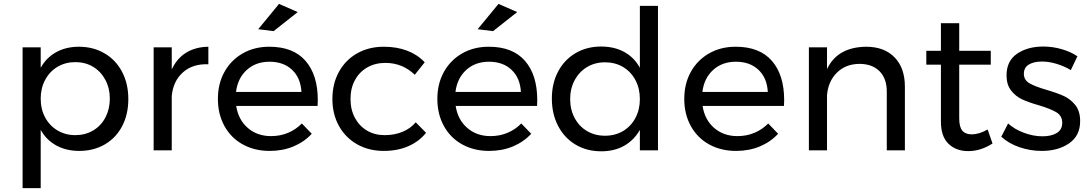

<svg xmlns="http://www.w3.org/2000/svg" viewBox="-20 -772 5599 986"><path d="M639 -263Q639 -185 607.5 -124.5Q576 -64 518.5 -30.5Q461 3 387 3Q320 3 269 -25Q218 -53 189 -105V194H96V-529H189V-424Q218 -476 268.5 -504Q319 -532 385 -532Q459 -532 517 -498Q575 -464 607 -403Q639 -342 639 -263ZM544 -266Q544 -319 521 -362Q498 -405 458 -429Q418 -453 367 -453Q316 -453 275.5 -429Q235 -405 212 -362Q189 -319 189 -266Q189 -211 212 -168.5Q235 -126 275.5 -102Q316 -78 367 -78Q418 -78 458.5 -102Q499 -126 521.5 -169Q544 -212 544 -266Z M1050 -532V-442Q969 -445 919 -400Q869 -355 862 -279V0H769V-529H862V-415Q888 -472 936 -501.5Q984 -531 1050 -532Z M1612 -258Q1612 -238 1611 -228H1193Q1204 -157 1252.5 -115Q1301 -73 1372 -73Q1419 -73 1459.5 -90Q1500 -107 1530 -138L1581 -85Q1542 -43 1487 -20Q1432 3 1365 3Q1287 3 1226.5 -30.5Q1166 -64 1132.5 -125Q1099 -186 1099 -264Q1099 -342 1132.5 -402.5Q1166 -463 1226 -497.5Q1286 -532 1363 -532Q1486 -532 1549 -459.5Q1612 -387 1612 -258ZM1528 -300Q1524 -372 1480 -413.5Q1436 -455 1364 -455Q1294 -455 1247.5 -413Q1201 -371 1192 -300ZM1413 -752 1509 -710 1385 -612 1306 -622Z M1959 -449Q1907 -449 1866.5 -426Q1826 -403 1803 -361Q1780 -319 1780 -264Q1780 -209 1802.5 -167Q1825 -125 1864.5 -101.5Q1904 -78 1955 -78Q2006 -78 2047 -95Q2088 -112 2115 -144L2168 -90Q2132 -45 2076.5 -21Q2021 3 1951 3Q1874 3 1814 -31Q1754 -65 1720.5 -125.5Q1687 -186 1687 -264Q1687 -342 1720.5 -403Q1754 -464 1814 -498Q1874 -532 1951 -532Q2018 -532 2071.5 -511.5Q2125 -491 2161 -452L2110 -388Q2047 -449 1959 -449Z M2739 -258Q2739 -238 2738 -228H2320Q2331 -157 2379.5 -115Q2428 -73 2499 -73Q2546 -73 2586.5 -90Q2627 -107 2657 -138L2708 -85Q2669 -43 2614 -20Q2559 3 2492 3Q2414 3 2353.5 -30.5Q2293 -64 2259.5 -125Q2226 -186 2226 -264Q2226 -342 2259.5 -402.5Q2293 -463 2353 -497.5Q2413 -532 2490 -532Q2613 -532 2676 -459.5Q2739 -387 2739 -258ZM2655 -300Q2651 -372 2607 -413.5Q2563 -455 2491 -455Q2421 -455 2374.5 -413Q2328 -371 2319 -300ZM2540 -752 2636 -710 2512 -612 2433 -622Z M3359 -742V0H3266V-105Q3236 -52 3185.5 -23.5Q3135 5 3068 5Q2993 5 2935.5 -29.5Q2878 -64 2846 -125.5Q2814 -187 2814 -266Q2814 -344 2846 -404.5Q2878 -465 2935.5 -499Q2993 -533 3067 -533Q3135 -533 3186 -505Q3237 -477 3266 -424V-742ZM3266 -263Q3266 -318 3243 -361Q3220 -404 3179.5 -428Q3139 -452 3087 -452Q3035 -452 2994.5 -427.5Q2954 -403 2931 -360Q2908 -317 2908 -263Q2908 -209 2931 -166Q2954 -123 2994.5 -99Q3035 -75 3087 -75Q3139 -75 3179.5 -99Q3220 -123 3243 -166Q3266 -209 3266 -263Z M4007 -258Q4007 -238 4006 -228H3588Q3599 -157 3647.5 -115Q3696 -73 3767 -73Q3814 -73 3854.5 -90Q3895 -107 3925 -138L3976 -85Q3937 -43 3882 -20Q3827 3 3760 3Q3682 3 3621.5 -30.5Q3561 -64 3527.5 -125Q3494 -186 3494 -264Q3494 -342 3527.5 -402.5Q3561 -463 3621 -497.5Q3681 -532 3758 -532Q3881 -532 3944 -459.5Q4007 -387 4007 -258ZM3923 -300Q3919 -372 3875 -413.5Q3831 -455 3759 -455Q3689 -455 3642.5 -413Q3596 -371 3587 -300Z M4627 -327V0H4534V-302Q4534 -369 4496.5 -406.5Q4459 -444 4393 -444Q4322 -443 4277.5 -398.5Q4233 -354 4227 -283V0H4134V-529H4227V-417Q4280 -530 4428 -532Q4521 -532 4574 -477.5Q4627 -423 4627 -327Z M5077 -35Q5016 4 4953 4Q4890 4 4851 -33.5Q4812 -71 4812 -147V-440H4737V-511H4812V-653H4906V-511H5068V-440H4906V-164Q4906 -120 4922 -101Q4938 -82 4970 -82Q5008 -82 5052 -107Z M5331 -456Q5289 -456 5263.5 -440.5Q5238 -425 5238 -393Q5238 -361 5266.5 -344.5Q5295 -328 5353 -311Q5408 -295 5443 -279Q5478 -263 5502.5 -232Q5527 -201 5527 -150Q5527 -75 5470.5 -36Q5414 3 5330 3Q5271 3 5215.5 -16Q5160 -35 5122 -70L5157 -138Q5190 -108 5238.5 -90Q5287 -72 5333 -72Q5379 -72 5407 -89Q5435 -106 5435 -141Q5435 -177 5405.5 -195Q5376 -213 5316 -231Q5263 -246 5229.5 -261.5Q5196 -277 5172.5 -307Q5149 -337 5149 -385Q5149 -459 5203 -496Q5257 -533 5338 -533Q5386 -533 5432.5 -519.5Q5479 -506 5513 -483L5479 -412Q5446 -432 5406.5 -444Q5367 -456 5331 -456Z"/></svg>

Font: Gontserrat
Style: Regular
Weight: 400
Designer: Julieta Ulanovsky
Foundry: Julieta Ulanovsky
Version: Version 6.001